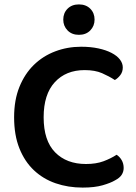

<svg xmlns="http://www.w3.org/2000/svg" viewBox="-20 -835 619 871"><path d="M537 -529Q537 -509 526 -494.5Q515 -480 501 -472Q475 -489 443 -503Q411 -517 364 -517Q279 -517 228.5 -462Q178 -407 178 -303Q178 -197 230 -144Q282 -91 370 -91Q416 -91 449.5 -103.5Q483 -116 509 -133Q523 -124 532 -108.5Q541 -93 541 -73Q541 -56 532 -42Q523 -28 502 -17Q482 -5 445.5 5.5Q409 16 355 16Q289 16 232.5 -3.5Q176 -23 134 -62.5Q92 -102 68 -162Q44 -222 44 -303Q44 -381 68 -440.5Q92 -500 133.5 -540.5Q175 -581 230.5 -602Q286 -623 348 -623Q391 -623 426 -615.5Q461 -608 486 -595Q511 -582 524 -565Q537 -548 537 -529ZM409 -746Q409 -717 389.5 -697Q370 -677 338 -677Q306 -677 286.5 -697Q267 -717 267 -746Q267 -776 286.5 -795.5Q306 -815 338 -815Q370 -815 389.5 -795.5Q409 -776 409 -746Z"/></svg>

Font: Baloo Bhaina 2 SemiBold
Style: Regular
Weight: 600
Designer: Yesha Goshar, Manish Minz, Shuchita Grover and Ek Type
Foundry: Ek Type
Version: Version 1.640;hotconv 1.0.111;makeotfexe 2.5.65597; ttfautoh